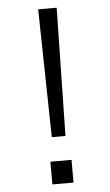

<svg xmlns="http://www.w3.org/2000/svg" viewBox="-56 -831 499 868"><g transform="rotate(-5 194.0 -397.0)"><path d="M146 0V-103H242V0ZM162 -213 151 -794H235L224 -213Z"/></g></svg>

Font: Zaghawa Beria
Style: Regular
Weight: 400
Designer: Anonymous
Foundry: Designed by a volunteer who chooses to remain anonymous, in cooperation with SIL International and the Mission Protestan
Version: Version 1.001